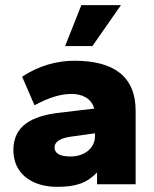

<svg xmlns="http://www.w3.org/2000/svg" viewBox="-20 -716 600 746"><path d="M202 10C275 10 318 -5 357 -46V0H507V-286C507 -419 422 -480 269 -480C202 -480 131 -461 66 -418L114 -307C174 -339 218 -351 258 -351C298 -351 335 -335 346 -294L202 -277C109 -264 32 -231 32 -133C32 -37 109 10 202 10ZM339 -537 450 -696H296L233 -537ZM254 -108C213 -108 192 -120 192 -143C192 -165 213 -179 255 -185L349 -198V-186C349 -143 311 -108 254 -108Z"/></svg>

Font: Gantari ExtraBold
Style: Regular
Weight: 800
Designer: Anugrah Pasau
Foundry: Lafontype
Version: Version 1.000